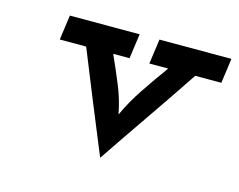

<svg xmlns="http://www.w3.org/2000/svg" viewBox="-66 -471 735 590"><g transform="rotate(15 302.0 -176.0)"><path d="M90 -375H312L301 -296H249Q269 -252 287 -208Q305 -164 313 -120Q333 -164 362.5 -208Q392 -252 424 -296H364L375 -375H604L593 -296H510Q456 -215 401.5 -136Q347 -57 293 23Q260 -57 227.5 -136.5Q195 -216 163 -296H79Z"/></g></svg>

Font: Josefin Slab
Style: Bold Italic
Weight: 700
Italic angle: -12°
Designer: Santiago Orozco
Foundry: Typemade
Version: Version 2.000